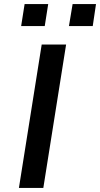

<svg xmlns="http://www.w3.org/2000/svg" viewBox="-20 -924 492 944"><path d="M73 0 185 -705H305L193 0ZM319 -796 337 -904H452L436 -796ZM84 -796 101 -904H217L200 -796Z"/></svg>

Font: Nunito Sans 10pt Expanded SemiBold
Style: Italic
Weight: 600
Width: 7
Italic angle: -9°
Designer: Vernon Adams
Foundry: Vernon Adams
Version: Version 3.101;gftools[0.9.27]